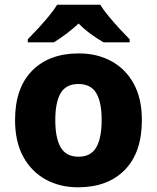

<svg xmlns="http://www.w3.org/2000/svg" viewBox="-20 -786 667 816"><path d="M583 -276Q583 -138 510.5 -64Q438 10 312 10Q234 10 173.5 -23.5Q113 -57 78.5 -120.5Q44 -184 44 -276Q44 -412 116.5 -485.5Q189 -559 315 -559Q393 -559 453.5 -526Q514 -493 548.5 -430Q583 -367 583 -276ZM215 -276Q215 -199 238 -159.5Q261 -120 314 -120Q366 -120 389 -159.5Q412 -199 412 -276Q412 -352 389 -390.5Q366 -429 313 -429Q261 -429 238 -390.5Q215 -352 215 -276ZM406 -766Q420 -743 443 -715.5Q466 -688 489.5 -662.5Q513 -637 531 -619V-606H420Q394 -621 366.5 -641Q339 -661 314 -686Q287 -661 261.5 -642Q236 -623 209 -606H98V-619Q117 -638 140.5 -663.5Q164 -689 186.5 -716Q209 -743 223 -766Z"/></svg>

Font: Noto Sans Gujarati UI ExtraBold
Style: Regular
Weight: 800
Designer: Jelle Bosma - Monotype Design Team, Universal Thirst
Foundry: Monotype Imaging Inc.
Version: Version 2.106; ttfautohint (v1.8.4.7-5d5b)